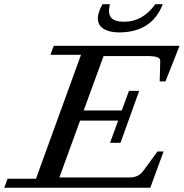

<svg xmlns="http://www.w3.org/2000/svg" viewBox="-64 -877 859 897"><path d="M492.2 -725.6Q446.8 -725.6 419.9 -742.4Q393.1 -759.3 393.1 -791Q393.1 -819.3 415 -857.4H449.2Q439 -814 455.1 -794.7Q471.2 -775.4 517.1 -775.4Q602.5 -775.4 661.6 -857.4H696.3Q645.5 -725.6 492.2 -725.6ZM-43.9 0 -28.8 -42H104L314.5 -621.1H171.9L187 -663.1H774.9L709 -496.6H682.1L684.6 -592.8Q685.1 -604.5 670.2 -609.9Q655.3 -615.2 622.1 -615.2H419.9L327.1 -360.8H504.9L538.6 -452.6H586.4L499 -210H450.2L487.8 -313.5H310.1L213.4 -47.9H541.5Q583 -47.9 605 -78.1L671.9 -169.4H700.2L638.2 0Z"/></svg>

Font: Elstob 6pt Medium
Style: Italic
Weight: 500
Italic angle: -20°
Designer: Peter S. Baker
Version: Version 1.015